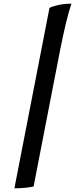

<svg xmlns="http://www.w3.org/2000/svg" viewBox="-20 -820 442 1040"><path d="M58 200 248 -777Q261 -785 294.5 -792.5Q328 -800 367 -800Q352 -756 338 -698Q324 -640 307 -556L162 190Q152 193 123 196.5Q94 200 58 200Z"/></svg>

Font: Texturina 12pt ExtraBold
Style: Italic
Weight: 800
Italic angle: -11°
Designer: Guillermo Torres Carreño
Foundry: Omnibus-Type
Version: Version 1.002